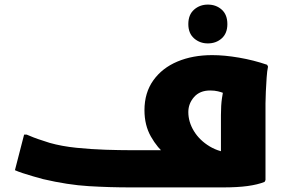

<svg xmlns="http://www.w3.org/2000/svg" viewBox="-20 -816 1251 836"><path d="M549 0Q457 0 366 -5.5Q275 -11 168 -36Q149 -41 125 -48Q101 -55 79.5 -62Q58 -69 45 -75L85 -230H96Q107 -225 126.5 -217.5Q146 -210 165.5 -204Q185 -198 196 -194Q249 -179 313 -172.5Q377 -166 439.5 -164Q502 -162 549 -162H748L706 -138Q665 -172 637 -221.5Q609 -271 609 -336Q609 -412 647.5 -466Q686 -520 752.5 -548Q819 -576 904 -576Q957 -576 1021 -565Q1085 -554 1143 -534L1147 -526Q1143 -508 1141 -478Q1139 -448 1137.5 -417Q1136 -386 1136 -366V-32L1132 -24Q1102 -12 1058 -6Q1014 0 951 0ZM800 -328Q800 -285 824.5 -245Q849 -205 893 -178.5Q937 -152 993 -150L942 -90V-315Q942 -358 946.5 -388.5Q951 -419 957 -445L973 -404Q966 -406 954.5 -410.5Q943 -415 928.5 -418.5Q914 -422 895 -422Q850 -422 825 -393.5Q800 -365 800 -328ZM885 -627Q850 -627 825 -649Q800 -671 800 -711Q800 -752 825 -774Q850 -796 885 -796Q921 -796 945.5 -774Q970 -752 970 -711Q970 -671 945.5 -649Q921 -627 885 -627Z"/></svg>

Font: Kufam ExtraBold
Style: Italic
Weight: 800
Italic angle: -11°
Designer: Artur Schmal
Foundry: Original Type
Version: Version 1.301; ttfautohint (v1.8.3)